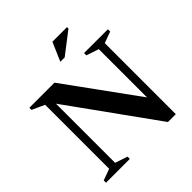

<svg xmlns="http://www.w3.org/2000/svg" viewBox="-226 -1035 1209 1209"><g transform="rotate(-45 379.0 -430.0)"><path d="M113.5 -48V-618L30 -656V-675H253.5L634 -150.5L600 -115V-627L517 -654.5V-675H729V-654.5L653.5 -627V5.5H583.5L145.5 -604L166.5 -621.5V-48L249.5 -20.5V0H37.5V-20.5ZM372.5 -742 426.5 -866.5H556.5V-853.5L411.5 -742Z"/></g></svg>

Font: Newsreader 24pt SemiBold
Style: Regular
Weight: 600
Designer: Hugues Gentile
Foundry: Production Type
Version: Version 1.003